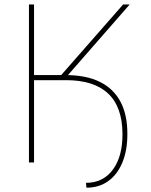

<svg xmlns="http://www.w3.org/2000/svg" viewBox="-20 -748 694 884"><path d="M166 -378.9V-402.3H282.2Q376 -402.3 439.2 -371.3Q502.4 -340.3 534.7 -279.8Q566.9 -219.2 566.4 -129.9Q566.4 -54.7 543.2 0.7Q520 56.2 477.8 86.2Q435.5 116.2 377.9 116.2L376 93.8Q454.6 93.8 499.5 33.2Q544.4 -27.3 543.9 -130.9Q543.5 -255.9 477.5 -317.6Q411.6 -379.4 282.2 -378.9ZM113.3 0V-727.5H136.7V-402.3H261.7L546.9 -727.5H577.1L272.5 -378.9H136.7V0Z"/></svg>

Font: Inter Tight Thin
Style: Regular
Weight: 250
Designer: Rasmus Andersson
Foundry: rsms
Version: Version 3.004